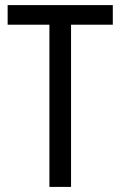

<svg xmlns="http://www.w3.org/2000/svg" viewBox="-20 -734 474 754"><path d="M259 0V-637H423V-714H10V-637H174V0Z"/></svg>

Font: Noto Sans Georgian Condensed
Style: Regular
Weight: 400
Width: 3
Designer: Monotype Design Team, Akaki Razmadze
Foundry: Google LLC
Version: Version 2.005